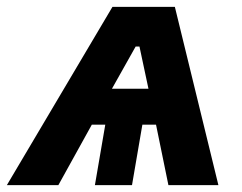

<svg xmlns="http://www.w3.org/2000/svg" viewBox="-64 -540 705 560"><path d="M573 0H427.2L384.8 -207L342.8 -404.2H331.6L217 -200.2L106.2 0H-44L264 -520H446ZM151 -281.2H435.6L450.6 -176.4H120.8ZM321 0H212.8L245.8 -192.4H354Z"/></svg>

Font: Fixel Italic Variable 20240409 Display Thin
Style: Italic
Weight: 100
Italic angle: -10°
Designer: AlfaBravo + MacPaw
Foundry: Kyrylo Tkachov, Marchela Mozhyna, Serhii Makarenko, Maria Weinstein, Zakhar Kryvoshyya
Version: Version 1.211;Glyphs 3.2 (3225)